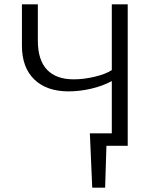

<svg xmlns="http://www.w3.org/2000/svg" viewBox="-20 -678 723 893"><path d="M469 195H409L398 -58H500V-301Q458 -278 404 -265.5Q350 -253 299 -253Q197 -253 139.5 -308.5Q82 -364 82 -466V-658H156V-489Q156 -399 198.5 -354Q241 -309 323 -309Q369 -309 420 -321Q471 -333 500 -352V-658H574V0H475Z"/></svg>

Font: LXGW Bright TC
Style: Regular
Weight: 400
Designer: Christian Thalmann (Catharsis Fonts)
Foundry: LXGW / Christian Thalmann (Catharsis Fonts) / Fontworks Inc.
Version: Version 5.501